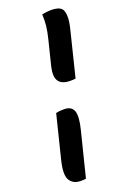

<svg xmlns="http://www.w3.org/2000/svg" viewBox="-174 -822 697 1042"><g transform="rotate(-20 175.0 -300.5)"><path d="M214 -758Q241 -764 268 -764Q310 -764 327 -746Q338 -734 339.5 -704Q341 -674 328 -624L265 -369Q260 -368 252.5 -367.5Q245 -367 235 -367Q187 -367 168.5 -393Q150 -419 163 -475L198 -616Q209 -660 212.5 -691.5Q216 -723 214 -758ZM102 -229Q112 -232 124 -233Q136 -234 149 -234Q192 -234 203.5 -202Q215 -170 196 -95L132 161Q127 162 119.5 162.5Q112 163 102 163Q59 163 39.5 131.5Q20 100 41 17Z"/></g></svg>

Font: Recursive Sn Csl St SmB
Style: Italic
Weight: 600
Italic angle: -15°
Version: Version 1.079;hotconv 1.0.112;makeotfexe 2.5.65598; ttfautoh